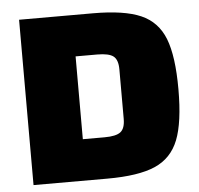

<svg xmlns="http://www.w3.org/2000/svg" viewBox="-48 -674 750 723"><g transform="rotate(-5 327.5 -312.5)"><path d="M329 -625Q447 -625 510 -597.5Q573 -570 599 -503.5Q625 -437 625 -312Q625 -187 599 -121Q573 -55 510 -27.5Q447 0 329 0H50V-625ZM250 -156H332Q376 -156 393 -169.5Q410 -183 410 -219V-406Q410 -442 393 -455.5Q376 -469 332 -469H250Z"/></g></svg>

Font: Changa Black
Style: Regular
Weight: 900
Designer: Eduardo Rodriguez Tunni
Foundry: Eduardo Rodriguez Tunni
Version: Version 2.001; ttfautohint (v1.5.10-5e6f)